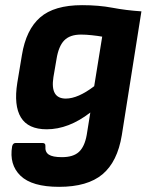

<svg xmlns="http://www.w3.org/2000/svg" viewBox="-20 -527 576 744"><path d="M298 -507Q363 -507 415.5 -497Q468 -487 528 -483L452 -3Q435 100 377 148.5Q319 197 209 197Q104 197 59.5 154Q15 111 27 40Q30 27 41 27H144Q157 27 156 40Q154 62 169 72Q184 82 220 82Q264 82 286 61.5Q308 41 316 -4L330 -91Q246 -26 161 -26Q89 -26 61 -72Q33 -118 47 -206L65 -314Q81 -412 135.5 -459.5Q190 -507 298 -507ZM235 -145Q282 -145 345 -193L376 -385Q359 -388 336 -390.5Q313 -393 294 -393Q251 -393 229 -370.5Q207 -348 199 -298L187 -228Q174 -145 235 -145Z"/></svg>

Font: Sofia Sans ExtraBold
Style: Italic
Weight: 800
Italic angle: -9°
Designer: Botio Nikoltchev, Ani Petrova
Foundry: lettersoup
Version: Version 4.100; ttfautohint (v1.8.4.7-5d5b)